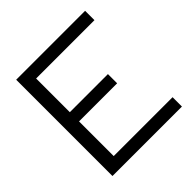

<svg xmlns="http://www.w3.org/2000/svg" viewBox="-186 -844 987 987"><g transform="rotate(-45 308.0 -350.0)"><path d="M77 0H582V-68H154V-320H431V-387H154V-632H578V-700H77Z"/></g></svg>

Font: Red Hat Display
Style: Regular
Weight: 400
Designer: Pentagram, MCKL
Foundry: Pentagram, MCKL
Version: Version 1.023